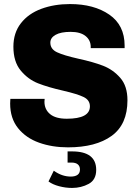

<svg xmlns="http://www.w3.org/2000/svg" viewBox="-20 -716 683 946"><path d="M594 -491V-479H427V-485Q427 -518 401.5 -538.5Q376 -559 328 -559Q280 -559 254 -544.5Q228 -530 228 -506Q228 -474 261 -458.5Q294 -443 365 -427Q439 -411 488 -392Q537 -373 572.5 -332.5Q608 -292 608 -222Q608 -103 530 -46.5Q452 10 315 10Q237 10 172.5 -13Q108 -36 69 -84.5Q30 -133 30 -206Q30 -219 31 -229H200L199 -215Q199 -177 226.5 -154Q254 -131 309 -131Q423 -131 423 -192Q423 -223 392 -238Q361 -253 292 -269Q217 -286 167.5 -305.5Q118 -325 82 -368.5Q46 -412 46 -486Q46 -554 83 -601.5Q120 -649 183.5 -672.5Q247 -696 325 -696Q443 -696 518.5 -644Q594 -592 594 -491ZM329 154Q350 154 362 145.5Q374 137 374 119Q374 103 363.5 94Q353 85 332 85H313V30H335Q454 30 454 121Q454 170 417 190Q380 210 335 210Q303 210 271 201.5Q239 193 219 178L245 125Q285 154 329 154Z"/></svg>

Font: Chivo ExtraBold
Style: Regular
Weight: 800
Designer: Hector Gatti
Foundry: Omnibus-Type
Version: Version 1.007